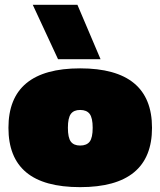

<svg xmlns="http://www.w3.org/2000/svg" viewBox="-20 -768 667 798"><path d="M221.2 -522 116.2 -748H301.8L397.9 -522ZM313 9.8Q162.6 9.8 88.9 -51.8Q15.1 -113.3 15.1 -236.8Q15.1 -483.9 313 -483.9Q611.8 -483.9 611.8 -236.8Q611.8 9.8 313 9.8ZM313 -163.1Q340.3 -163.1 352.8 -179.4Q365.2 -195.8 365.2 -236.8Q365.2 -277.8 352.8 -294.4Q340.3 -311 313 -311Q286.6 -311 274.4 -294.4Q262.2 -277.8 262.2 -236.8Q262.2 -195.8 274.4 -179.4Q286.6 -163.1 313 -163.1Z"/></svg>

Font: Kanit Black
Style: Regular
Weight: 900
Designer: Katatrad Team
Foundry: CadsonDemak
Version: Version 1.000;PS 001.000;hotconv 1.0.88;makeotf.lib2.5.64775